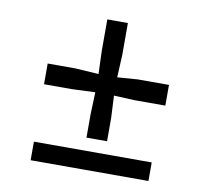

<svg xmlns="http://www.w3.org/2000/svg" viewBox="-67 -630 764 703"><g transform="rotate(10 315.5 -278.0)"><path d="M277 -117V-202.5L280 -286L192.5 -282.5H90V-359.5H192.5L280 -354L277 -439V-556.5H353.5V-439L349.5 -354L425 -359.5H541V-282.5H425L349.5 -286L353.5 -202.5V-117ZM90 0V-69H528V0Z"/></g></svg>

Font: Merriweather Light 18pt
Style: Regular
Weight: 400
Version: Version 2.100